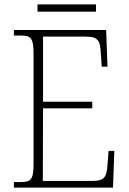

<svg xmlns="http://www.w3.org/2000/svg" viewBox="-20 -850 584 870"><path d="M150 -797H415V-830H150ZM43 0H492L498 -166H472L467 -102C463 -48 454 -30 397 -30H174L175 -359H398V-389H175V-684H368C425 -684 434 -667 437 -606L441 -548H467L461 -714H43V-689H72C120 -689 132 -679 132 -605V-108C132 -35 120 -25 72 -25H43Z"/></svg>

Font: Noto Serif Myanmar SemiCondensed ExtraLight
Style: Regular
Weight: 200
Width: 4
Designer: Ben Mitchell and the Monotype Design Team
Foundry: Monotype Imaging Inc.
Version: Version 2.106